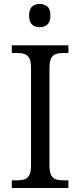

<svg xmlns="http://www.w3.org/2000/svg" viewBox="-20 -941 402 961"><path d="M39 0V-38.3H65.3Q87.7 -38.3 103 -43.5Q118.3 -48.7 126.8 -64.3Q135.3 -80 135.3 -113V-601Q135.3 -634 126.8 -649.7Q118.3 -665.3 103 -670.5Q87.7 -675.7 65.3 -675.7H39V-714H322.3V-675.7H297Q275.3 -675.7 259.8 -670.5Q244.3 -665.3 236 -649.7Q227.7 -634 227.7 -601V-113Q227.7 -80 236 -64.3Q244.3 -48.7 259.8 -43.5Q275.3 -38.3 297 -38.3H322.3V0ZM179 -804.7Q156 -804.7 140.8 -817.8Q125.7 -831 125.7 -863Q125.7 -895.7 140.8 -908.5Q156 -921.3 179 -921.3Q201 -921.3 216.7 -908.5Q232.3 -895.7 232.3 -863Q232.3 -831 216.7 -817.8Q201 -804.7 179 -804.7Z"/></svg>

Font: Noto Serif Hentaigana ExtraLight
Style: Regular
Weight: 200
Designer: Kazuhiro Yamada
Foundry: nipponia
Version: Version 1.000